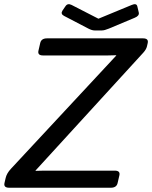

<svg xmlns="http://www.w3.org/2000/svg" viewBox="-43 -880 713 900"><path d="M256.8 -805.7Q239.7 -814.9 250 -830.6L263.7 -850.6Q273.9 -866.2 292.5 -856.9L418 -792.5H418.9L574.7 -856.9Q596.7 -866.2 600.6 -850.6L607.4 -821.8Q611.3 -806.2 588.9 -796.9L467.8 -746.1Q446.8 -737.3 434.6 -737.3H400.4Q388.2 -737.3 371.1 -746.1ZM0 0Q-26.9 0 -22 -22L-16.6 -45.4Q-11.7 -67.4 8.3 -88.9L501.5 -619.1L502 -621.1Q481.9 -620.1 462.4 -620.1H158.7Q132.3 -620.1 137.2 -642.1L145.5 -678.2Q150.4 -700.2 177.2 -700.2H627.4Q654.3 -700.2 649.4 -678.2L646 -663.1Q642.6 -648.4 628.9 -633.3L124 -81.1L123.5 -79.1Q137.2 -80.1 163.1 -80.1H495.1Q521.5 -80.1 516.6 -58.1L508.3 -22Q503.4 0 476.6 0Z"/></svg>

Font: Istok
Style: Italic
Weight: 500
Italic angle: -13°
Designer: Andrey V. Panov
Foundry: Andrey V. Panov
Version: Version 1.0.3